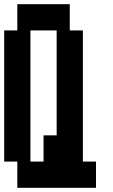

<svg xmlns="http://www.w3.org/2000/svg" viewBox="-20 -1020 540 915"><path d="M0 -875H62.5V-1000H312.5V-875H375V-250H437.5V-125H62.5V-250H0ZM187.5 -375H250V-875H125V-250H187.5Z"/></svg>

Font: Amiga Topaz Unicode Rus
Style: Regular
Weight: 400
Designer: dMG of Trueschool and Divine Stylers
Foundry: dMG of Trueschool and Divine Stylers
Version: Version 1.1